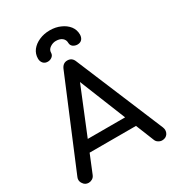

<svg xmlns="http://www.w3.org/2000/svg" viewBox="-234 -1150 1171 1285"><g transform="rotate(-30 351.5 -507.5)"><path d="M69.3 0Q41 0 26.4 -24.4Q17.6 -37.1 17.6 -51.8Q17.6 -63.5 23.4 -75.2Q116.2 -298.8 303.7 -746.1Q319.3 -781.2 352.5 -781.2Q388.7 -781.2 402.3 -746.1Q496.1 -521.5 683.6 -73.2Q688.5 -60.5 688.5 -49.8Q688.5 -35.2 680.7 -22.5Q666 0 636.7 0Q622.1 0 608.4 -8.8Q594.7 -16.6 588.9 -32.2Q505.9 -237.3 340.8 -648.4Q347.7 -648.4 369.1 -648.4Q305.7 -494.1 117.2 -32.2Q110.4 -15.6 96.7 -7.8Q83 0 69.3 0ZM122.1 -171.9Q131.8 -193.4 162.1 -257.8Q259.8 -257.8 553.7 -257.8Q564.5 -236.3 593.8 -171.9Q475.6 -171.9 122.1 -171.9ZM237.3 -838.9Q214.8 -838.9 202.1 -853.5Q189.5 -868.2 189.5 -889.6Q189.5 -925.8 210.9 -954.1Q233.4 -982.4 269.5 -998Q306.6 -1014.6 351.6 -1014.6Q397.5 -1014.6 433.6 -998Q469.7 -982.4 492.2 -954.1Q513.7 -925.8 513.7 -889.6Q513.7 -868.2 502 -853.5Q489.3 -838.9 466.8 -838.9Q448.2 -838.9 432.6 -849.6Q418 -861.3 418 -879.9Q418 -903.3 400.4 -918Q382.8 -932.6 351.6 -932.6Q328.1 -932.6 306.6 -918Q285.2 -903.3 285.2 -879.9Q285.2 -861.3 269.5 -849.6Q254.9 -838.9 237.3 -838.9Z"/></g></svg>

Font: Abed
Style: Bold
Weight: 700
Designer: Johan Aakerlund
Version: Version 3.105